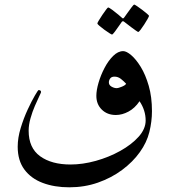

<svg xmlns="http://www.w3.org/2000/svg" viewBox="-20 -693 734 831"><path d="M637.7 -211.9Q637.7 -167.5 626.5 -121.8Q615.2 -76.2 585.4 -34.7Q555.2 7.8 508.5 42.5Q461.9 77.1 403.8 97.4Q345.7 117.7 279.8 117.7Q215.3 117.7 164.8 98.6Q114.3 79.6 85.4 40.5Q56.6 1.5 56.6 -58.1Q56.6 -96.7 69.6 -139.2Q82.5 -181.6 99.9 -219Q117.2 -256.3 131.1 -279.8Q145 -303.2 146.5 -303.2Q157.7 -303.2 157.7 -294.4Q157.7 -292.5 149.7 -275.9Q141.6 -259.3 130.9 -234.4Q120.1 -209.5 112.1 -181.2Q104 -152.8 104 -127.4Q104 -52.7 153.6 -16.8Q203.1 19 285.2 19Q337.9 19 394.8 3.2Q451.7 -12.7 500.7 -40Q549.8 -67.4 580.1 -101.3Q610.4 -135.3 610.4 -171.4Q610.4 -215.8 584 -254.9Q563.5 -224.6 536.1 -210Q508.8 -195.3 481.4 -195.3Q444.3 -195.3 420.7 -218.5Q397 -241.7 397 -278.3Q397 -302.2 406.5 -335Q416 -367.7 432.4 -398.9Q448.7 -430.2 469.7 -450.9Q490.7 -471.7 513.2 -471.7Q527.3 -471.7 548.1 -454.1Q568.8 -436.5 589.4 -403.1Q609.9 -369.6 623.8 -321.5Q637.7 -273.4 637.7 -211.9ZM525.9 -330.6Q515.6 -341.8 503.2 -351.6Q490.7 -361.3 475.6 -361.3Q462.4 -361.3 456.8 -353.3Q451.2 -345.2 451.2 -336.4Q451.2 -324.7 462.6 -318.1Q474.1 -311.5 484.4 -311.5Q492.7 -311.5 507.8 -317.9Q522.9 -324.2 525.9 -330.6ZM625 -624.5Q625 -622.1 618.9 -611.1Q612.8 -600.1 604.2 -586.9Q595.7 -573.7 588.4 -564.2Q581.1 -554.7 578.1 -554.7Q576.7 -554.7 567.6 -561Q558.6 -567.4 547.1 -575.9Q535.6 -584.5 527.1 -591.3Q518.6 -598.1 517.6 -598.6Q514.6 -601.1 512.2 -601.1Q509.8 -601.1 507.3 -598.6Q506.3 -597.7 497.1 -584Q487.8 -570.3 477.8 -556.9Q467.8 -543.5 464.8 -543.5Q462.9 -543.5 452.9 -549.8Q442.9 -556.2 430.9 -564.9Q418.9 -573.7 410.2 -581.3Q401.4 -588.9 401.4 -591.3Q401.4 -594.2 408 -605Q414.6 -615.7 423.1 -628.7Q431.6 -641.6 439 -651.1Q446.3 -660.6 447.8 -660.6Q452.1 -660.6 465.8 -650.4Q479.5 -640.1 492.2 -629.6Q504.9 -619.1 505.9 -617.7Q510.3 -613.3 512.2 -613.3Q515.1 -613.3 518.6 -618.7Q519.5 -620.1 529.1 -633.5Q538.6 -647 548.6 -660.2Q558.6 -673.3 560.5 -673.3Q563 -673.3 573 -666.5Q583 -659.7 595.2 -650.6Q607.4 -641.6 616.2 -633.8Q625 -626 625 -624.5Z"/></svg>

Font: Rohingya Solluk
Style: Regular
Weight: 400
Designer: SIL International
Foundry: SIL International
Version: Version 1.001